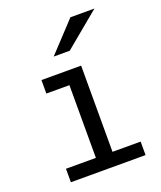

<svg xmlns="http://www.w3.org/2000/svg" viewBox="-138 -851 776 923"><g transform="rotate(-20 250.0 -389.0)"><path d="M302 -526V-85H446V-16H64V-85H217V-457H99V-526ZM333 -762H456L275 -612H193Z"/></g></svg>

Font: D2Coding
Style: Regular
Weight: 400
Monospace: yes
Designer: Yong-Rak Park; Jeong-Hwan Yoon; Sang-Min Lee;
Foundry: NHN Corporation
Version: Version 1.3.2; Build 20180524